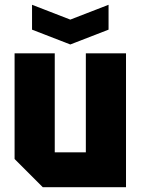

<svg xmlns="http://www.w3.org/2000/svg" viewBox="-20 -783 588 803"><path d="M507 -560V0H159L41 -118V-560H209V-146H339V-560ZM434 -763V-659L274 -597L114 -659V-763L274 -701Z"/></svg>

Font: Tektur SemiCondensed
Style: Bold
Weight: 700
Width: 4
Designer: Adam Jagosz
Foundry: Adam Jagosz
Version: Version 1.005;gftools[0.9.30]